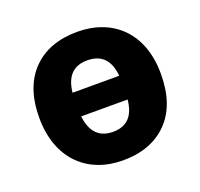

<svg xmlns="http://www.w3.org/2000/svg" viewBox="-104 -675 835 800"><g transform="rotate(-20 313.5 -274.5)"><path d="M583 -275.9C583 -458 471.2 -559.1 314.9 -559.1C231 -559.1 165 -534.7 116.7 -485.8C68.4 -436.5 43.9 -366.7 43.9 -275.9C43.9 -93.3 155.8 9.8 312 9.8C396 9.8 462.4 -15.1 510.7 -64.5C559.1 -113.8 583 -184.1 583 -275.9ZM313 -433.1C376 -433.1 410.6 -397.9 417 -327.1H210C217.3 -397.9 252 -433.1 313 -433.1ZM314 -116.2C252.9 -116.2 218.3 -151.4 210 -222.2H416C409.2 -151.4 375 -116.2 314 -116.2Z"/></g></svg>

Font: Noto Reveo Sans
Style: Regular
Weight: 800
Designer: Monotype Design Team
Foundry: Monotype Imaging Inc.
Version: Version 2.007